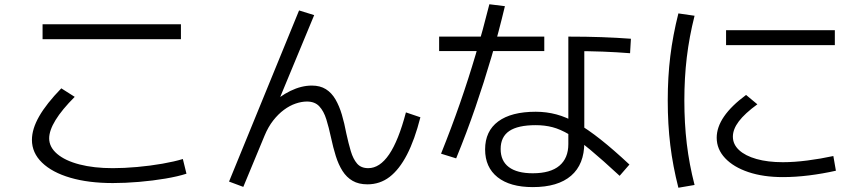

<svg xmlns="http://www.w3.org/2000/svg" viewBox="-20 -832 4040 902"><path d="M510 28Q396 28 310.5 3Q225 -22 177.5 -68Q130 -114 130 -175Q130 -226 164 -285.5Q198 -345 268 -417L331 -377Q271 -317 241 -268Q211 -219 211 -182Q211 -141 248.5 -109Q286 -77 353.5 -59.5Q421 -42 510 -42Q563 -42 624.5 -47.5Q686 -53 743 -63Q800 -73 839 -85L856 -16Q816 -3 757 7Q698 17 633 22.5Q568 28 510 28ZM180 -648V-718H830V-648Z M1123 46 1056 21 1385 -783 1456 -761 1273 -320 1249 -337Q1293 -380 1344.5 -405Q1396 -430 1445 -430Q1484 -430 1511 -413Q1538 -396 1556 -365Q1574 -334 1586 -293.5Q1598 -253 1607 -205Q1617 -159 1628 -122Q1639 -85 1657.5 -63.5Q1676 -42 1710 -42Q1764 -42 1808 -106.5Q1852 -171 1887 -304L1955 -281Q1928 -175 1892 -105.5Q1856 -36 1810.5 -1Q1765 34 1706 34Q1665 34 1636.5 17.5Q1608 1 1589 -29Q1570 -59 1557.5 -99Q1545 -139 1535 -186Q1525 -233 1513 -271.5Q1501 -310 1480 -332.5Q1459 -355 1422 -355Q1397 -355 1369 -345.5Q1341 -336 1314 -316Q1287 -296 1263.5 -266Q1240 -236 1223 -195Z M2483 47Q2376 47 2317.5 0.5Q2259 -46 2259 -130Q2259 -216 2320.5 -261.5Q2382 -307 2497 -307Q2547 -307 2594 -294.5Q2641 -282 2691.5 -253Q2742 -224 2802 -176.5Q2862 -129 2937 -59L2891 -6Q2810 -81 2753.5 -128Q2697 -175 2654.5 -200Q2612 -225 2575.5 -234.5Q2539 -244 2497 -244Q2413 -244 2372.5 -216.5Q2332 -189 2332 -132Q2332 -76 2370.5 -47Q2409 -18 2483 -18Q2566 -18 2608 -53.5Q2650 -89 2650 -155V-660Q2735 -660 2806 -657.5Q2877 -655 2944 -650L2940 -582Q2877 -587 2811.5 -589.5Q2746 -592 2665 -592L2725 -639V-162Q2725 -60 2663 -6.5Q2601 47 2483 47ZM2052 -110Q2101 -232 2141 -347Q2181 -462 2215 -577Q2249 -692 2279 -812L2352 -803Q2323 -681 2288.5 -563.5Q2254 -446 2213.5 -328Q2173 -210 2123 -88ZM2043 -592V-660H2537V-592Z M3658 0Q3566 0 3496 -23.5Q3426 -47 3386.5 -89Q3347 -131 3347 -185Q3347 -284 3485 -386L3538 -342Q3479 -299 3451 -262Q3423 -225 3423 -190Q3423 -154 3452 -127Q3481 -100 3534 -85Q3587 -70 3658 -70Q3711 -70 3773 -78Q3835 -86 3895 -99L3907 -30Q3845 -16 3781 -8Q3717 0 3658 0ZM3391 -620V-690H3902V-620ZM3167 50Q3141 -52 3129 -150Q3117 -248 3117 -360Q3117 -470 3129 -568Q3141 -666 3167 -769L3243 -758Q3218 -659 3206.5 -562.5Q3195 -466 3195 -360Q3195 -253 3206.5 -156.5Q3218 -60 3243 37Z"/></svg>

Font: M PLUS 1 Thin
Style: Regular
Weight: 400
Version: Version 1.001